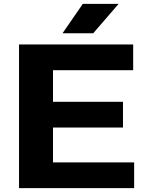

<svg xmlns="http://www.w3.org/2000/svg" viewBox="-20 -969 757 989"><path d="M78 0V-740H666V-607.5H253V-444.5H613.5V-312H253V-132.5H671V0ZM302 -797.5 406.5 -949H591L460 -797.5Z"/></svg>

Font: Encode Sans Exp
Style: Bold
Weight: 700
Width: 7
Designer: Multiple Designers
Foundry: Impallari Type
Version: Version 3.002; ttfautohint (v1.8.3) -l 8 -r 50 -G 200 -x 14 